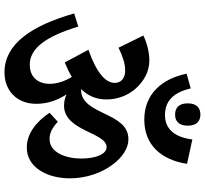

<svg xmlns="http://www.w3.org/2000/svg" viewBox="-48 -844 892 835"><g transform="rotate(90 397.5 -427.0)"><path d="M479 -743C508 -743 527 -760 527 -798C527 -836 508 -853 479 -853C449 -853 430 -836 430 -798C430 -760 449 -743 479 -743ZM501 -609C611 -609 676 -683 693 -795L587 -818C577 -741 542 -699 481 -699C418 -699 382 -738 365 -811L301 -793C323 -686 389 -609 501 -609ZM295 -1C375 -1 432 -55 432 -139C432 -186 418 -229 391 -271C406 -264 422 -260 440 -260C551 -260 556 -445 620 -445C651 -445 670 -399 670 -334C670 -268 644 -197 585 -197C557 -197 535 -210 510 -233L471 -197C509 -140 561 -98 622 -98C708 -98 756 -185 756 -286C756 -357 732 -425 695 -473C665 -513 626 -540 586 -540C466 -540 482 -334 371 -334H368C399 -366 413 -402 413 -445C413 -492 396 -536 368 -569C335 -607 292 -631 244 -631C209 -631 171 -622 135 -605L188 -497C224 -515 259 -526 286 -526C320 -526 341 -509 341 -480C341 -441 297 -401 197 -366L252 -263C276 -273 297 -283 315 -294C334 -263 345 -230 345 -197C345 -147 316 -111 262 -111C187 -111 137 -188 96 -322L39 -304C92 -118 172 -1 295 -1Z"/></g></svg>

Font: Noto Serif Devanagari Condensed
Style: Bold
Weight: 700
Width: 3
Designer: Universal Thirst, Indian Type Foundry and the Monotype Design Team
Foundry: Monotype Imaging Inc.
Version: Version 2.004